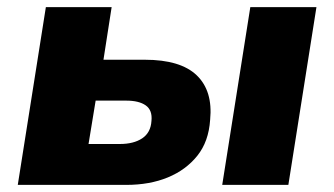

<svg xmlns="http://www.w3.org/2000/svg" viewBox="-20 -520 940 540"><path d="M30 0 109 -500H294L271 -352H387Q488 -352 533.5 -308Q579 -264 571 -183Q567 -122 535 -82Q503 -42 452 -21Q401 0 335 0ZM229 -115H317Q356 -115 380 -131Q404 -147 406 -180Q409 -210 390 -223.5Q371 -237 335 -237H249ZM605 0 684 -500H870L791 0Z"/></svg>

Font: Nunito Sans 9pt Black
Style: Italic
Weight: 900
Italic angle: -9°
Version: Version 3.101;gftools[0.9.27]